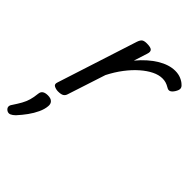

<svg xmlns="http://www.w3.org/2000/svg" viewBox="-305 -640 1051 1051"><g transform="rotate(45 220.5 -114.5)"><path d="M56 15Q40 15 26 8Q12 1 19 -18L169 -483Q176 -503 185.5 -509Q195 -515 214 -515Q245 -515 253.5 -505.5Q262 -496 255 -476L230 -398Q254 -427 279.5 -449.5Q305 -472 330.5 -487.5Q356 -503 381 -511Q406 -519 430 -519Q455 -519 475 -510.5Q495 -502 507 -490Q518 -481 519 -470Q520 -459 509 -441Q498 -424 487.5 -420Q477 -416 466 -423Q449 -433 436.5 -436.5Q424 -440 410 -440Q382 -440 351.5 -425Q321 -410 289.5 -382.5Q258 -355 229 -317Q200 -279 176 -232L104 -11Q100 2 89.5 8.5Q79 15 56 15ZM-64 286Q-76 278 -77.5 267.5Q-79 257 -70 245Q-52 218 -40 196.5Q-28 175 -21.5 152.5Q-15 130 -12 100Q-10 83 1.5 76Q13 69 32 69Q55 69 66 80Q77 91 75 110Q73 135 60 163Q47 191 27.5 218Q8 245 -15 270Q-28 283 -40 288Q-52 293 -64 286Z"/></g></svg>

Font: Playwrite DK Uloopet
Style: Regular
Weight: 400
Designer: Veronika Burian, José Scaglione
Foundry: TypeTogether
Version: Version 1.002